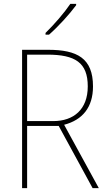

<svg xmlns="http://www.w3.org/2000/svg" viewBox="-20 -971 554 991"><path d="M373 -944V-951H343C312 -905 260 -845 215 -801V-792H233C281 -834 339 -898 373 -944ZM228 -714H94V0H120V-321H283L458 0H490L311 -327C406 -352 460 -417 460 -525C460 -671 378 -714 228 -714ZM224 -689C368 -689 433 -648 433 -525C433 -406 360 -346 255 -346H120V-689Z"/></svg>

Font: Noto Sans Malayalam SemiCondensed Thin
Style: Regular
Weight: 100
Width: 4
Designer: Jelle Bosma - Monotype Design Team
Foundry: Monotype Imaging Inc.
Version: Version 2.104